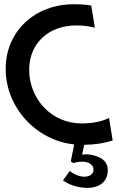

<svg xmlns="http://www.w3.org/2000/svg" viewBox="-20 -694 583 928"><path d="M524.5 -15.5 507 -124C471.5 -106 427 -97.5 373.5 -97.5C226.5 -97.5 121 -219 121 -356C121 -487.5 218 -571 348 -571C381.5 -571 411.5 -567.5 438.5 -560L421 -667.5C396 -671.5 367.5 -673.5 336.5 -673.5C150.5 -673.5 7.5 -545 7.5 -361C7.5 -173 156 -15 338.5 4L322 86.5L336 94.5C342 91 358 87.5 378.5 87.5C410.5 87.5 432 103.5 432 126C432 147.5 414 160 386.5 160C360.5 160 331 144.5 317 132.5L284.5 178C304.5 193.5 349 214 402.5 214C461 214 501 183.5 501 128.5C501 81 461 63 427 55.5C410 51.5 393.5 51 377 53.5L387 6C441 5 486.5 -2 524.5 -15.5Z"/></svg>

Font: Font.Observer
Style: Regular
Weight: 500
Italic angle: 9°
Version: Version 1.001;FEAKit 1.0